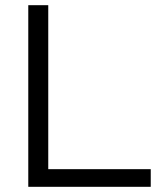

<svg xmlns="http://www.w3.org/2000/svg" viewBox="-20 -720 647 740"><path d="M89 0V-700H166V-68H561V0Z"/></svg>

Font: Red Hat Text VF
Style: Regular
Weight: 400
Designer: Pentagram, MCKL
Foundry: Pentagram, MCKL
Version: Version 1.023